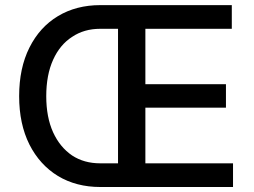

<svg xmlns="http://www.w3.org/2000/svg" viewBox="-20 -748 1015 768"><path d="M380.9 0Q285.2 0 211.9 -43.9Q138.7 -88.9 97.7 -169.9Q56.6 -252 56.6 -363.3Q56.6 -475.6 97.7 -557.6Q138.7 -639.6 211.9 -683.6Q285.2 -727.5 380.9 -727.5Q556.6 -727.5 907.2 -727.5Q907.2 -704.1 907.2 -632.8Q821.3 -632.8 561.5 -632.8Q561.5 -577.1 561.5 -411.1Q642.6 -411.1 883.8 -411.1Q883.8 -387.7 883.8 -317.4Q803.7 -317.4 561.5 -317.4Q561.5 -261.7 561.5 -94.7Q649.4 -94.7 912.1 -94.7Q912.1 -71.3 912.1 0Q779.3 0 380.9 0ZM452.1 -94.7Q452.1 -229.5 452.1 -632.8Q433.6 -632.8 380.9 -632.8Q316.4 -632.8 268.6 -600.6Q219.7 -569.3 192.4 -508.8Q165 -448.2 165 -363.3Q165 -279.3 192.4 -218.8Q219.7 -159.2 268.6 -126Q316.4 -94.7 380.9 -94.7Q404.3 -94.7 452.1 -94.7Z"/></svg>

Font: DeepSea
Style: Medium
Weight: 500
Designer: Stem
Version: Version 3.019;git-0a5106e0b